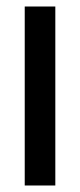

<svg xmlns="http://www.w3.org/2000/svg" viewBox="-20 -570 246 590"><path d="M56 0V-550H150V0Z"/></svg>

Font: Frank Ruhl Libre Black
Style: Regular
Weight: 900
Designer: Yanek Iontef
Foundry: Fontef
Version: Version 6.004